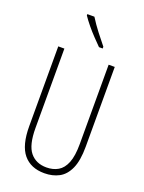

<svg xmlns="http://www.w3.org/2000/svg" viewBox="-175 -1030 843 1121"><g transform="rotate(20 246.5 -469.5)"><path d="M422 -218Q422 -132 399.5 -82Q377 -32 337.5 -11Q298 10 247 10Q162 10 116.5 -45Q71 -100 71 -218V-714H109V-221Q109 -115 145.5 -70.5Q182 -26 247 -26Q288 -26 319 -44Q350 -62 367 -104.5Q384 -147 384 -221V-714H422ZM210 -949Q235 -909 263.5 -872Q292 -835 319 -802V-791H296Q277 -810 252.5 -835.5Q228 -861 205 -889Q182 -917 166 -941V-949Z"/></g></svg>

Font: Noto Sans Myanmar UI ExtraCondensed ExtraLight
Style: Regular
Weight: 200
Width: 2
Designer: Monotype Design Team
Foundry: Monotype Imaging Inc.
Version: Version 2.103; ttfautohint (v1.8.4.7-5d5b)